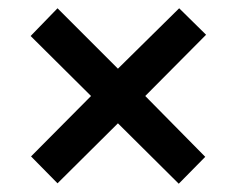

<svg xmlns="http://www.w3.org/2000/svg" viewBox="-20 -585 573 464"><path d="M413 -565 478 -501 331 -353 476 -206 412 -141 265 -287 119 -142 55 -207 200 -353 54 -498 119 -565 265 -419Z"/></svg>

Font: Noto Sans Hebrew SemiCondensed SemiBold
Style: Regular
Weight: 600
Width: 4
Designer: Monotype Design Team
Foundry: Monotype Imaging Inc.
Version: Version 2.004; ttfautohint (v1.8.4.7-5d5b)